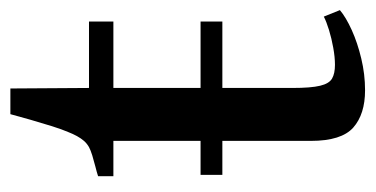

<svg xmlns="http://www.w3.org/2000/svg" viewBox="-197 -517 724 370"><g transform="rotate(-90 165.0 -332.0)"><path d="M176 9.5Q130 9.5 104.2 -13.2Q78.5 -36 78.5 -95V-265.5H13V-307.5H78.5V-475.5H10.5V-505Q18 -507.5 29 -510.2Q40 -513 50.5 -516.2Q61 -519.5 66.5 -522.5Q73.5 -526.5 78.5 -532.2Q83.5 -538 87.8 -545.8Q92 -553.5 95.5 -562.5Q100.5 -574 106.8 -593.8Q113 -613.5 119.2 -635.2Q125.5 -657 130 -674H179.5L180.5 -522.5H308.5V-475.5H180.5V-307.5H308.5V-265.5H180.5V-130.5Q180.5 -94.5 184.8 -77Q189 -59.5 198.8 -54Q208.5 -48.5 225 -48.5Q240 -48.5 258 -51.8Q276 -55 292.2 -60Q308.5 -65 318 -70L330.5 -39Q317 -27.5 292.2 -16.2Q267.5 -5 237.2 2.2Q207 9.5 176 9.5Z"/></g></svg>

Font: Merriweather 96pt
Style: Regular
Weight: 400
Version: Version 2.100